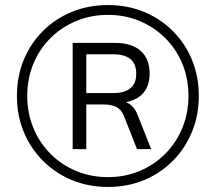

<svg xmlns="http://www.w3.org/2000/svg" viewBox="-20 -733 855 761"><path d="M408 8Q331 8 265.5 -19Q200 -46 150.5 -95.5Q101 -145 74 -210.5Q47 -276 47 -353Q47 -430 74 -495.5Q101 -561 150 -610Q199 -659 265 -686Q331 -713 408 -713Q485 -713 550.5 -686Q616 -659 665 -610Q714 -561 741 -495.5Q768 -430 768 -353Q768 -276 741 -210.5Q714 -145 665 -95.5Q616 -46 550.5 -19Q485 8 408 8ZM408 -31Q476 -31 534 -55.5Q592 -80 635.5 -124Q679 -168 703 -226.5Q727 -285 727 -353Q727 -421 703 -479.5Q679 -538 635.5 -581.5Q592 -625 534 -649.5Q476 -674 408 -674Q340 -674 281.5 -649.5Q223 -625 179.5 -581.5Q136 -538 112 -479.5Q88 -421 88 -353Q88 -285 112 -226.5Q136 -168 179.5 -124Q223 -80 281.5 -55.5Q340 -31 408 -31ZM268 -142V-563H435Q502 -563 537.5 -531.5Q573 -500 573 -442Q573 -347 479 -328Q511 -316 526 -276L579 -142H523L471 -274Q460 -300 440 -309.5Q420 -319 391 -319H322V-142ZM322 -364H428Q520 -364 520 -441Q520 -518 428 -518H322Z"/></svg>

Font: Nunito Sans Light
Style: Regular
Weight: 300
Designer: Vernon Adams
Foundry: Vernon Adams
Version: Version 3.101; ttfautohint (v1.8.4.7-5d5b);gftools[0.9.27]